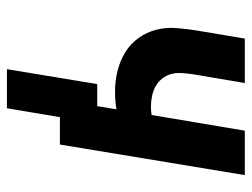

<svg xmlns="http://www.w3.org/2000/svg" viewBox="-104 -456 709 540"><g transform="rotate(90 250.0 -185.5)"><path d="M284 149H174L216 -105H278L287 -159Q275 -157 262.5 -156Q250 -155 237 -155Q207 -155 179 -162Q151 -169 127 -183.5Q103 -198 86.5 -221Q70 -244 63 -271.5Q56 -299 58.5 -329Q61 -359 66 -389L88 -520H213L188 -372Q186 -357 185 -341.5Q184 -326 188 -312Q192 -298 201 -287Q210 -276 222.5 -269Q235 -262 250 -259Q265 -256 280 -256Q286 -256 292 -256.5Q298 -257 303 -258L347 -520H472L386 0H309Z"/></g></svg>

Font: Iosevka SS18 Extrabold
Style: Italic
Weight: 800
Italic angle: -9°
Monospace: yes
Designer: Belleve Invis
Foundry: Belleve Invis
Version: Version 25.1.1; ttfautohint (v1.8.4)